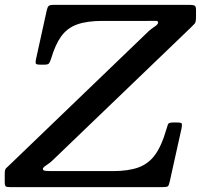

<svg xmlns="http://www.w3.org/2000/svg" viewBox="-66 -770 828 790"><path d="M-46.5 -21Q-46.5 -6 -42 -3Q-37.5 0 -22.5 0H601Q621 0 625 -3.8Q629 -7.5 632.5 -23.5L681 -242Q683.5 -255.5 682.2 -260.8Q681 -266 662.5 -266H645Q627 -266 624.8 -257.5Q622.5 -249 618 -236Q599 -170 572 -133Q545 -96 503.5 -81Q462 -66 398 -66H157.5Q133 -66 121.8 -67Q110.5 -68 110.5 -74.5Q110.5 -79.5 116.2 -84Q122 -88.5 130.2 -94Q138.5 -99.5 147 -107L719.5 -657Q729.5 -666.5 735 -672.8Q740.5 -679 740.5 -699.5V-729.5Q740.5 -744.5 734.2 -747.2Q728 -750 714 -750H155.5Q139 -750 134.2 -745.5Q129.5 -741 126.5 -728L82 -526Q79.5 -514 81.2 -509Q83 -504 98.5 -504H118Q132.5 -504 136.2 -510Q140 -516 144 -528Q161.5 -587 186.2 -621Q211 -655 251.5 -669.5Q292 -684 356.5 -684H542.5Q563 -684 573.8 -684.2Q584.5 -684.5 584.5 -677.5Q584.5 -673.5 580.8 -669.2Q577 -665 571 -661Q565 -657 558.5 -652.2Q552 -647.5 546 -642L-27 -91Q-35.5 -83 -41 -77.8Q-46.5 -72.5 -46.5 -55Z"/></svg>

Font: Besley Medium
Style: Italic
Weight: 500
Italic angle: -13°
Designer: Owen Earl
Foundry: indestructible type*
Version: Version 2.001